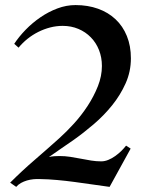

<svg xmlns="http://www.w3.org/2000/svg" viewBox="-20 -727 584 757"><path d="M496.1 -497.1Q496.1 -444.8 475.3 -398.4Q454.6 -352.1 422.1 -311.8Q389.6 -271.5 349.6 -237.3Q309.6 -203.1 271 -175.8Q246.1 -158.7 221.7 -141.8Q197.3 -125 172.9 -107.9Q183.6 -110.4 194.1 -111.1Q204.6 -111.8 214.8 -111.8Q236.3 -111.8 257.3 -108.6Q278.3 -105.5 298.8 -101.3Q319.3 -97.2 339.4 -94Q359.4 -90.8 378.9 -90.8Q393.1 -90.8 407.2 -96.7Q421.4 -102.5 434.3 -111.8Q447.3 -121.1 458.3 -131.8Q469.2 -142.6 477.1 -152.8L495.1 -141.1L412.1 9.8Q378.4 5.4 343.8 0.2Q309.1 -4.9 274.4 -9.5Q239.7 -14.2 205.1 -17.3Q170.4 -20.5 136.2 -21Q124.5 -21.5 111.6 -20.3Q98.6 -19 86.2 -15.4Q73.7 -11.7 62.7 -5.6Q51.8 0.5 43.9 9.8L20 -6.8Q66.9 -53.7 116 -95.9Q165 -138.2 213.9 -182.1Q241.7 -207 271.5 -239.7Q301.3 -272.5 325.7 -309.8Q350.1 -347.2 366 -387.2Q381.8 -427.2 381.8 -466.8Q381.8 -500.5 370.4 -529.5Q358.9 -558.6 338.1 -579.8Q317.4 -601.1 289.1 -613Q260.7 -625 227.1 -625Q202.1 -625 177.7 -618.7Q153.3 -612.3 130.9 -601.1Q108.4 -589.8 88.6 -574Q68.8 -558.1 53.2 -539.1L36.1 -554.2Q54.7 -582.5 81.3 -609.9Q107.9 -637.2 139.6 -658.9Q171.4 -680.7 206.5 -693.8Q241.7 -707 277.8 -707Q326.2 -707 366.5 -692.6Q406.7 -678.2 435.5 -651.1Q464.4 -624 480.2 -585Q496.1 -545.9 496.1 -497.1Z"/></svg>

Font: Redressed
Style: Regular
Weight: 400
Designer: Astigmatic (AOETI)
Foundry: Astigmatic (AOETI)
Version: Version 1.000